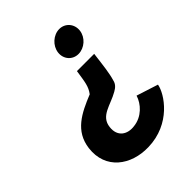

<svg xmlns="http://www.w3.org/2000/svg" viewBox="-199 -798 913 913"><g transform="rotate(-45 257.0 -341.5)"><path d="M277 -489C267 -424 265 -399 242 -368C151 -331 71 -292 58 -190C42 -62 143 10 261 7C415 4 495 -118 504 -171L395 -206C382 -163 341 -118 284 -112C235 -105 192 -131 199 -190C206 -258 276 -261 333 -294C351 -304 364 -316 368 -336C379 -372 384 -417 393 -489ZM423 -615C428 -656 399 -690 359 -690C319 -690 281 -656 276 -615C271 -574 300 -541 340 -541C380 -541 418 -574 423 -615Z"/></g></svg>

Font: Bluebird
Style: Obl
Weight: 400
Designer: Jasper
Foundry: Cannot Into Space Fonts
Version: Version 0.98